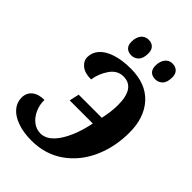

<svg xmlns="http://www.w3.org/2000/svg" viewBox="-266 -1038 1162 1162"><g transform="rotate(45 314.5 -457.0)"><path d="M3 -132Q3 -173 32 -196.5Q61 -220 111 -220Q110 -178 127 -140.5Q144 -103 173 -81Q202 -59 237 -59Q297 -59 345.5 -132Q394 -205 419 -326H221L235 -389H433Q448 -457 448 -513Q448 -659 349 -659Q297 -659 264 -611Q231 -563 223 -507Q169 -507 140 -530.5Q111 -554 111 -587Q111 -626 138 -657Q165 -688 218.5 -706Q272 -724 347 -724Q476 -724 545.5 -648Q615 -572 615 -444Q615 -319 568 -215.5Q521 -112 433.5 -51Q346 10 229 10Q160 10 108.5 -8.5Q57 -27 30 -59Q3 -91 3 -132ZM234 -842Q234 -879 252 -901.5Q270 -924 300 -924Q326 -924 341.5 -908.5Q357 -893 357 -864Q357 -821 338 -801.5Q319 -782 292 -782Q265 -782 249.5 -797Q234 -812 234 -842ZM439 -842Q439 -878 456.5 -901Q474 -924 504 -924Q530 -924 546 -908.5Q562 -893 562 -864Q562 -821 543 -801.5Q524 -782 497 -782Q470 -782 454.5 -797Q439 -812 439 -842Z"/></g></svg>

Font: Noto Serif NarrowExtraBold
Style: Italic
Weight: 800
Width: 4
Italic angle: -12°
Designer: Monotype Design Team
Foundry: Monotype Imaging Inc.
Version: Version 1.001